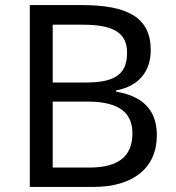

<svg xmlns="http://www.w3.org/2000/svg" viewBox="-20 -734 690 754"><path d="M97 0H348C501 0 596 -73 596 -203C596 -314 526 -359 436 -374V-379C524 -395 572 -453 572 -537C572 -667 479 -714 301 -714H97ZM187 -410V-637H305C426 -637 479 -605 479 -527C479 -450 441 -410 319 -410ZM187 -76V-335H324C456 -335 500 -285 500 -210C500 -130 457 -76 331 -76Z"/></svg>

Font: Noto Sans Math
Style: Regular
Weight: 400
Designer: Monotype Design Team, Delve Withrington, Jeff Kellem
Foundry: Monotype Imaging Inc., Delve Fonts LLC
Version: Version 3.000